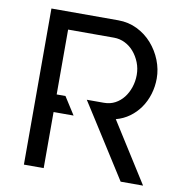

<svg xmlns="http://www.w3.org/2000/svg" viewBox="-80 -785 817 860"><g transform="rotate(10 328.5 -355.0)"><path d="M455 -272 627 0H525L363 -255L312 -335H390Q418 -335 440.5 -347Q463 -359 479 -379.5Q495 -400 504 -427Q513 -454 513 -483Q513 -513 502.5 -539.5Q492 -566 474.5 -586.5Q457 -607 433.5 -618.5Q410 -630 384 -630H175V-335H215L266 -255H175V0H85V-710H389Q436 -710 475.5 -690.5Q515 -671 543.5 -638.5Q572 -606 588 -565.5Q604 -525 604 -483Q604 -446 593.5 -411.5Q583 -377 563.5 -349Q544 -321 516.5 -301Q489 -281 455 -272Z"/></g></svg>

Font: Raleway Medium Alt1
Style: Regular
Weight: 500
Designer: Matt McInerney, Pablo Impallari, Rodrigo Fuenzalida
Foundry: Matt McInerney, Pablo Impallari, Rodrigo Fuenzalida
Version: Version 3.000g; ttfautohint (v1.5) -l 8 -r 28 -G 28 -x 14 -D